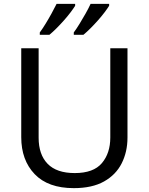

<svg xmlns="http://www.w3.org/2000/svg" viewBox="-20 -964 771 994"><path d="M640 -252Q640 -178 610 -118.5Q580 -59 518.5 -24.5Q457 10 362 10Q229 10 159.5 -62.5Q90 -135 90 -254V-714H180V-251Q180 -164 226.5 -116Q273 -68 367 -68Q464 -68 507.5 -119.5Q551 -171 551 -252V-714H640ZM545 -934Q537 -921 522 -901Q507 -881 487.5 -859Q468 -837 448.5 -817.5Q429 -798 412 -784H362V-796Q376 -815 392 -841Q408 -867 423.5 -894.5Q439 -922 449 -944H545ZM369 -934Q361 -921 346 -901Q331 -881 311.5 -859Q292 -837 272.5 -817.5Q253 -798 236 -784H186V-796Q200 -815 216 -841Q232 -867 247 -894.5Q262 -922 273 -944H369Z"/></svg>

Font: Noto Sans Kawi
Style: Regular
Weight: 400
Designer: Fadhl Haqq
Version: Version 1.000